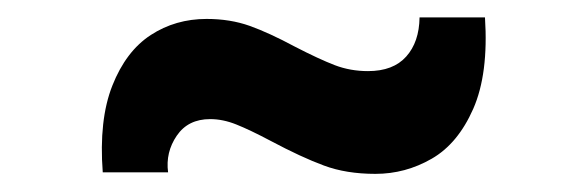

<svg xmlns="http://www.w3.org/2000/svg" viewBox="-20 -472 640 216"><path d="M212.4 -450.7Q239 -450.7 260.9 -442.9Q282.7 -435.1 311.6 -419.6Q339.1 -405.4 356.6 -398.7Q374.1 -392 394 -392Q422.4 -392 437 -408.4Q451.6 -424.7 452 -452.4H525.6Q529.7 -389 512.4 -349.6Q495.1 -310.3 465.6 -293.4Q436.1 -276.4 402.3 -276.4Q369.4 -276.4 344.3 -285.8Q319.1 -295.1 284.7 -313.4Q261.1 -325.9 246 -331.9Q230.9 -338 216.4 -338Q191.6 -338 178.9 -319.4Q166.1 -300.7 169.1 -278.1H95.6Q91.1 -337 106.4 -375.7Q121.7 -414.4 149.6 -432.6Q177.4 -450.7 212.4 -450.7Z"/></svg>

Font: Mona Sans VF XLt
Style: Regular
Weight: 200
Designer: Deni Anggara
Foundry: GitHub
Version: Version 2.000;Glyphs 3.2.3 (3260)